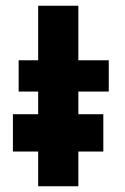

<svg xmlns="http://www.w3.org/2000/svg" viewBox="-20 -649 434 669"><path d="M113 -629H253V-439H359V-330H253V0H113V-330H45V-439H113ZM25 -251H340V-121H25Z"/></svg>

Font: Synthetic
Style: Bold
Weight: 700
Designer: Santiago Orozco
Foundry: Typemade
Version: Version 2.000; ttfautohint (v1.8.4.7-5d5b)